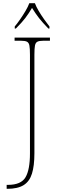

<svg xmlns="http://www.w3.org/2000/svg" viewBox="-20 -951 383 1211"><path d="M22 240V215H30Q113 215 141 167Q169 119 169 17V-606Q169 -645 165.5 -663.5Q162 -682 150 -688Q138 -694 113 -694H72V-714H295V-694H253Q228 -694 216 -688Q204 -682 200.5 -663.5Q197 -645 197 -606V16Q197 95 181.5 144.5Q166 194 128.5 217Q91 240 25 240ZM73 -784Q89 -803 107 -829Q125 -855 141 -882Q157 -909 165 -931H200Q208 -909 224 -882Q240 -855 258.5 -829Q277 -803 292 -784V-771H285Q248 -809 226.5 -836.5Q205 -864 182 -901Q160 -864 139 -836.5Q118 -809 80 -771H73Z"/></svg>

Font: Noto Serif Thin
Style: Regular
Weight: 100
Designer: Monotype Design Team
Foundry: Monotype Imaging Inc.
Version: Version 2.015